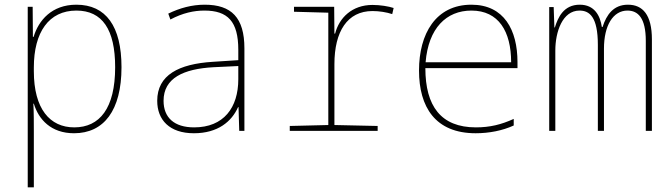

<svg xmlns="http://www.w3.org/2000/svg" viewBox="-20 -557 2855 817"><path d="M98 240H124V5C124 -35 124 -77 122 -116H124C144 -49 197 10 295 10C422 10 497 -87 497 -271C497 -445 431 -537 305 -537C200 -537 144 -470 123 -400H120L119 -528H98ZM296 -15C192 -15 124 -94 124 -254V-270C124 -420 188 -512 305 -512C415 -512 470 -432 470 -271C470 -96 404 -15 296 -15Z M805 10C907 10 966 -40 993 -101H995L998 0H1020V-351C1020 -482 965 -537 851 -537C797 -537 745 -523 696 -499L705 -474C758 -502 805 -512 850 -512C949 -512 994 -466 994 -345V-301L886 -294C741 -285 649 -238 649 -128C649 -47 701 10 805 10ZM806 -15C721 -15 676 -57 676 -128C676 -225 761 -264 889 -271L994 -276V-220C994 -99 932 -15 806 -15Z M1213 0H1587V-21L1403 -25V-284C1403 -423 1458 -510 1565 -510C1594 -510 1625 -505 1649 -497L1655 -523C1634 -530 1598 -536 1565 -536C1478 -536 1423 -481 1406 -414H1403L1402 -528H1231V-507L1377 -503V-25L1213 -21Z M2004 10C2061 10 2118 -1 2166 -23V-51C2113 -27 2065 -15 2005 -15C1856 -15 1790 -106 1790 -267H2182V-293C2182 -429 2125 -537 1986 -537C1834 -537 1763 -413 1763 -257C1763 -102 1832 10 2004 10ZM2155 -292H1791C1803 -437 1879 -512 1986 -512C2102 -512 2155 -423 2155 -292Z M2317 0H2343V-342C2343 -421 2373 -512 2446 -512C2488 -512 2524 -486 2524 -366V0H2550V-350C2550 -449 2589 -512 2650 -512C2694 -512 2728 -482 2728 -383V0H2754V-389C2754 -494 2715 -537 2652 -537C2591 -537 2561 -495 2544 -442H2541C2534 -490 2510 -537 2447 -537C2378 -537 2354 -482 2341 -440H2339L2336 -527H2317Z"/></svg>

Font: Noto Sans Mono SemiCondensed Thin
Style: Regular
Weight: 100
Width: 4
Designer: Monotype Design Team
Foundry: Monotype Imaging Inc.
Version: Version 2.014